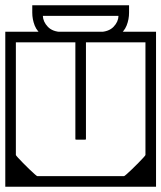

<svg xmlns="http://www.w3.org/2000/svg" viewBox="-40 -706 610 726"><path d="M-20 -279H20V-120Q20 -118.5 27.8 -110Q35.5 -101.5 47 -89.8Q58.5 -78 70.5 -66.5Q82.5 -55 91 -47.5Q99.5 -40 101 -40Q101 -40 101 -40Q101 -40 101 -40Q101 -40 101 -40Q101 -40 118.2 -40Q135.5 -40 161 -40Q186.5 -40 212 -40Q237.5 -40 254.8 -40Q272 -40 272 -40Q272 -30.5 272 -20.2Q272 -10 272 0Q272 0 272 0Q272 0 272 0Q272 0 272 0Q272 0 272 0Q272 0 272 0Q268.5 0 246 0Q223.5 0 190.2 0Q157 0 120.8 0Q84.5 0 52.5 0Q20.5 0 0.2 0Q-20 0 -20 0Q-20 0 -20 0Q-20 0 -20 0Q-20 0 -20 0Q-20 0 -20 0Q-20 0 -20 -20.2Q-20 -40.5 -20 -72.2Q-20 -104 -20 -139.5Q-20 -175 -20 -206.8Q-20 -238.5 -20 -258.8Q-20 -279 -20 -279ZM550 -279Q550 -279 550 -258.8Q550 -238.5 550 -206.8Q550 -175 550 -139.5Q550 -104 550 -72.2Q550 -40.5 550 -20.2Q550 0 550 0Q550 0 550 0Q550 0 550 0Q550 0 550 0Q550 0 550 0Q550 0 529.8 0Q509.5 0 477.5 0Q445.5 0 409.2 0Q373 0 339.8 0Q306.5 0 284 0Q261.5 0 258 0Q258 0 258 0Q258 0 258 0Q258 0 258 0Q258 0 258 0Q258 0 258 0Q258 -10 258 -20.2Q258 -30.5 258 -40Q258 -40 275.2 -40Q292.5 -40 318 -40Q343.5 -40 369 -40Q394.5 -40 411.8 -40Q429 -40 429 -40Q429 -40 429 -40Q429 -40 429 -40Q429 -40 429 -40Q430.5 -40 439 -47.5Q447.5 -55 459.5 -66.5Q471.5 -78 483 -89.8Q494.5 -101.5 502.2 -110Q510 -118.5 510 -120V-279ZM550 -398V-188H510Q510 -188 510 -203.8Q510 -219.5 510 -240.5Q510 -261.5 510 -277.2Q510 -293 510 -293Q510 -293 510 -293Q510 -293 510 -293Q510 -293 510 -293Q510 -293 510 -293Q510 -293 510 -308.8Q510 -324.5 510 -345.5Q510 -366.5 510 -382.2Q510 -398 510 -398ZM-20 -398H20Q20 -398 20 -382.2Q20 -366.5 20 -345.5Q20 -324.5 20 -308.8Q20 -293 20 -293Q20 -293 20 -293Q20 -293 20 -293Q20 -293 20 -293Q20 -293 20 -293Q20 -293 20 -277.2Q20 -261.5 20 -240.5Q20 -219.5 20 -203.8Q20 -188 20 -188H-20ZM550 -307H510Q510 -307 510 -324.2Q510 -341.5 510 -368.8Q510 -396 510 -426.5Q510 -457 510 -484.2Q510 -511.5 510 -528.8Q510 -546 510 -546Q510 -546 510 -546Q510 -546 510 -546Q510 -546 510 -546Q510 -546 510 -546Q510 -546 510 -546Q510 -546 510 -546Q510 -546 510 -546Q510 -546 510 -546Q510 -546 510 -546Q510 -546 510 -546Q510 -546 510 -546Q510 -546 510 -546Q510 -546 510 -546Q510 -546 491.8 -546Q473.5 -546 444.8 -546Q416 -546 384 -546Q352 -546 323.2 -546Q294.5 -546 276.2 -546Q258 -546 258 -546Q258 -556 258 -566.2Q258 -576.5 258 -586Q258 -586 258 -586Q258 -586 258 -586Q258 -586 258 -586Q258 -586 258 -586Q258 -586 258 -586Q258 -586 279 -586Q300 -586 333.2 -586Q366.5 -586 404 -586Q441.5 -586 474.8 -586Q508 -586 529 -586Q550 -586 550 -586Q550 -586 550 -586Q550 -586 550 -586Q550 -586 550 -586Q550 -586 550 -586Q550 -586 550 -565.8Q550 -545.5 550 -513.8Q550 -482 550 -446.5Q550 -411 550 -379.2Q550 -347.5 550 -327.2Q550 -307 550 -307ZM-20 -307Q-20 -307 -20 -327.2Q-20 -347.5 -20 -379.2Q-20 -411 -20 -446.5Q-20 -482 -20 -513.8Q-20 -545.5 -20 -565.8Q-20 -586 -20 -586Q-20 -586 -20 -586Q-20 -586 -20 -586Q-20 -586 -20 -586Q-20 -586 -20 -586Q-20 -586 1 -586Q22 -586 55.2 -586Q88.5 -586 126 -586Q163.5 -586 196.8 -586Q230 -586 251 -586Q272 -586 272 -586Q272 -586 272 -586Q272 -586 272 -586Q272 -586 272 -586Q272 -586 272 -586Q272 -586 272 -586Q272 -576.5 272 -566.2Q272 -556 272 -546Q272 -546 253.8 -546Q235.5 -546 206.8 -546Q178 -546 146 -546Q114 -546 85.2 -546Q56.5 -546 38.2 -546Q20 -546 20 -546Q20 -546 20 -546Q20 -546 20 -546Q20 -546 20 -546Q20 -546 20 -546Q20 -546 20 -546Q20 -546 20 -546Q20 -546 20 -546Q20 -546 20 -546Q20 -546 20 -546Q20 -546 20 -546Q20 -546 20 -546Q20 -546 20 -546Q20 -546 20 -546Q20 -546 20 -528.8Q20 -511.5 20 -484.2Q20 -457 20 -426.5Q20 -396 20 -368.8Q20 -341.5 20 -324.2Q20 -307 20 -307ZM249 -550Q249 -550 257 -550Q265 -550 273 -550Q281 -550 281 -550Q282.5 -550 283.2 -550Q284 -550 284.5 -549.5Q285 -549 285 -548.2Q285 -547.5 285 -546Q285 -546 285 -546Q285 -546 285 -546Q285 -546 285 -546Q285 -546 285 -546Q285 -546 285 -546Q285 -546 285 -546Q285 -546 285 -519.8Q285 -493.5 285 -452Q285 -410.5 285 -364Q285 -317.5 285 -276Q285 -234.5 285 -208.2Q285 -182 285 -182Q285 -180 284.8 -179.2Q284.5 -178.5 283.8 -178.2Q283 -178 281 -178Q281 -178 273 -178Q265 -178 257 -178Q249 -178 249 -178Q247 -178 246.2 -178.2Q245.5 -178.5 245.2 -179.2Q245 -180 245 -182Q245 -182 245 -208.2Q245 -234.5 245 -276Q245 -317.5 245 -364Q245 -410.5 245 -452Q245 -493.5 245 -519.8Q245 -546 245 -546Q245 -546 245 -546Q245 -546 245 -546Q245 -546 245 -546Q245 -546 245 -546Q245 -546 245 -546Q245 -546 245 -546Q245 -547.5 245 -548.2Q245 -549 245.5 -549.5Q246 -550 246.8 -550Q247.5 -550 249 -550ZM337 -585Q371.5 -586 389.5 -604.8Q407.5 -623.5 408 -646Q408 -646 408 -646Q408 -646 408 -646Q408 -646 408 -646Q408 -646 408 -646Q398.5 -646 378.8 -646Q359 -646 336.5 -646Q314 -646 294.5 -646Q275 -646 265 -646Q247 -646 232.2 -646Q217.5 -646 193.2 -646Q169 -646 122 -646Q122 -646 122 -646Q122 -646 122 -646Q122 -646 122 -646Q122 -646 122 -646Q123 -623.5 140.8 -604.8Q158.5 -586 193 -585V-549Q148.5 -553 124.5 -569.5Q100.5 -586 91.2 -609.5Q82 -633 82 -658Q82 -662 82 -667Q82 -672 82 -676.2Q82 -680.5 82 -683.2Q82 -686 82 -686Q82 -686 82 -686Q82 -686 82 -686Q82 -686 82 -686Q82 -686 82 -686Q136 -686 168.2 -686Q200.5 -686 218.5 -686Q236.5 -686 246.2 -686Q256 -686 265 -686Q272.5 -686 288.2 -686Q304 -686 340.8 -686Q377.5 -686 448 -686Q448 -686 448 -686Q448 -686 448 -686Q448 -686 448 -686Q448 -686 448 -686Q448 -686 448 -683.2Q448 -680.5 448 -676.2Q448 -672 448 -667Q448 -662 448 -658Q448 -633 438.8 -609.5Q429.5 -586 405.5 -569.5Q381.5 -553 337 -549Z"/></svg>

Font: Honk
Style: Regular
Weight: 400
Designer: Noopur Datye & Yesha Goshar
Foundry: Ek Type
Version: Version 1.000